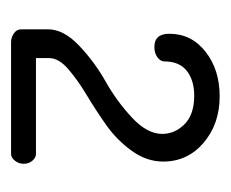

<svg xmlns="http://www.w3.org/2000/svg" viewBox="-55 -716 417 347"><g transform="rotate(90 153.5 -542.5)"><path d="M41 -640Q41 -680 73.5 -705.5Q106 -731 154 -731Q204 -731 238 -702Q272 -673 272 -629Q272 -599 252.5 -572Q233 -545 206 -526Q179 -507 151.5 -490.5Q124 -474 104.5 -457Q85 -440 85 -423V-399H258Q265 -399 270.5 -392.5Q276 -386 276 -377Q276 -368 270.5 -361Q265 -354 258 -354H56Q48 -354 40.5 -359Q33 -364 33 -372V-421Q33 -449 62.5 -477Q92 -505 127.5 -525Q163 -545 192.5 -572.5Q222 -600 222 -627Q222 -650 204.5 -667.5Q187 -685 153 -685Q125 -685 108 -671.5Q91 -658 91 -631Q91 -624 83.5 -618.5Q76 -613 65 -613Q41 -613 41 -640Z"/></g></svg>

Font: Dosis
Style: Regular
Weight: 400
Designer: Edgar Tolentino, Pablo Impallari, Igino Marini
Foundry: Edgar Tolentino, Pablo Impallari, Igino Marini
Version: Version 1.007